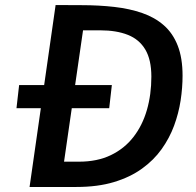

<svg xmlns="http://www.w3.org/2000/svg" viewBox="-20 -743 778 763"><path d="M45.5 -313 56 -405H424.5L414 -313ZM97.5 0 201 -723Q205.5 -723 235.5 -722.8Q265.5 -722.5 303 -722.5Q373 -722.5 434.2 -715.5Q495.5 -708.5 545.2 -691.2Q595 -674 631 -642.5Q667 -611 686.2 -561.8Q705.5 -512.5 705.5 -442Q705.5 -394.5 697.8 -343.8Q690 -293 671.8 -243.5Q653.5 -194 622.2 -150.2Q591 -106.5 544.2 -72.8Q497.5 -39 433 -19.5Q368.5 0 283.5 0ZM234.5 -100.5H294Q366.5 -100.5 420.5 -126.5Q474.5 -152.5 510.2 -198.5Q546 -244.5 563.8 -306Q581.5 -367.5 581.5 -438.5Q581.5 -505.5 557.5 -546Q533.5 -586.5 488 -604.5Q442.5 -622.5 378.5 -622.5H310Z"/></svg>

Font: Public Sans Thin SemiBold
Style: Italic
Weight: 600
Italic angle: -8°
Version: Version 2.001